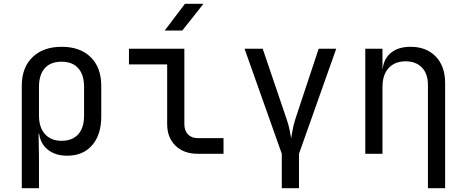

<svg xmlns="http://www.w3.org/2000/svg" viewBox="-20 -805 2440 1005"><path d="M94 180V-356Q94 -451 150 -505.5Q206 -560 303 -560Q400 -560 455 -505.5Q510 -451 510 -356V-195Q510 -100 462.5 -45Q415 10 332 10Q270 10 231 -21Q192 -52 185 -105H182L184 20V180ZM302 -68Q359 -68 389.5 -102Q420 -136 420 -200V-350Q420 -414 389.5 -448Q359 -482 302 -482Q245 -482 214.5 -448Q184 -414 184 -350V-200Q184 -138 215.5 -103Q247 -68 302 -68Z M1015 0Q942 0 898.5 -42.5Q855 -85 855 -155V-468H655V-550H945V-155Q945 -121 964 -101.5Q983 -82 1015 -82H1150V0ZM842 -645 948 -785H1045L934 -645Z M1455 180V0L1260 -550H1355L1479 -185Q1491 -151 1496 -124.5Q1501 -98 1504 -81Q1507 -98 1511.5 -124.5Q1516 -151 1527 -185L1648 -550H1740L1545 0V180Z M1892 0V-550H1982V-445H1983Q1990 -500 2028 -530Q2066 -560 2129 -560Q2212 -560 2261 -509Q2310 -458 2310 -370V180H2220V-360Q2220 -419 2188.5 -451.5Q2157 -484 2103 -484Q2047 -484 2014.5 -449Q1982 -414 1982 -350V0Z"/></svg>

Font: NKDuy Mono
Style: Regular
Weight: 400
Monospace: yes
Designer: NKDuy
Foundry: NKDuy
Version: Version 2.251; ttfautohint (v1.8.4.7-5d5b)